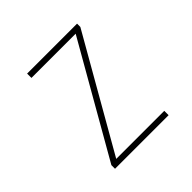

<svg xmlns="http://www.w3.org/2000/svg" viewBox="-142 -656 783 783"><g transform="rotate(-45 250.0 -264.0)"><path d="M404 0V-25H127L404 -509V-528H116V-503H371L95 -21V0Z"/></g></svg>

Font: Noto Sans Mono UI Condensed Thin
Style: Regular
Weight: 250
Width: 3
Designer: Monotype Design team
Foundry: Monotype Imaging Inc.
Version: 1.000